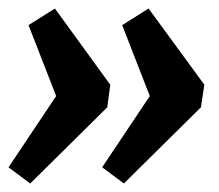

<svg xmlns="http://www.w3.org/2000/svg" viewBox="-24 -545 514 451"><path d="M267 -114 216 -152 355 -360 344 -278 263 -486 325 -525 456 -346 448 -293ZM47 -114 -4 -152 135 -360 124 -278 43 -486 105 -525 235 -346 228 -293Z"/></svg>

Font: Pathway Extreme SemiCondensed
Style: Bold Italic
Weight: 700
Width: 4
Italic angle: -8°
Version: Version 1.001;gftools[0.9.26]